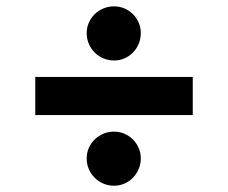

<svg xmlns="http://www.w3.org/2000/svg" viewBox="-20 -594 720 606"><path d="M588.4 -351.2V-230.8H91.3V-351.2ZM253.6 -94.1Q253.6 -111.5 260.3 -127Q267 -142.4 278.8 -153.8Q290.5 -165.1 306.1 -171.9Q321.7 -178.6 339.8 -178.6Q357.2 -178.6 372.7 -171.9Q388.1 -165.1 399.5 -153.8Q410.9 -142.4 417.6 -127Q424.4 -111.5 424.4 -94.1Q424.4 -76 417.6 -60.4Q410.9 -44.7 399.5 -33Q388.1 -21.3 372.7 -14.6Q357.2 -7.8 339.8 -7.8Q321.7 -7.8 306.1 -14.6Q290.5 -21.3 278.8 -33Q267 -44.7 260.3 -60.4Q253.6 -76 253.6 -94.1ZM339.8 -573.9Q357.6 -573.9 372.9 -567.3Q388.1 -560.7 399.7 -549.2Q411.2 -537.6 417.8 -522.4Q424.4 -507.1 424.4 -489.3Q424.4 -471.6 417.8 -455.8Q411.2 -440 399.7 -428.3Q388.1 -416.5 372.9 -409.8Q357.6 -403.1 339.8 -403.1Q322.1 -403.1 306.3 -409.8Q290.5 -416.5 278.8 -428.3Q267 -440 260.3 -455.8Q253.6 -471.6 253.6 -489.3Q253.6 -507.1 260.3 -522.4Q267 -537.6 278.8 -549.2Q290.5 -560.7 306.3 -567.3Q322.1 -573.9 339.8 -573.9Z"/></svg>

Font: Cannonade
Style: Bold
Weight: 700
Designer: Rasmus Andersson
Foundry: rsms
Version: Version 3.012;git-f93a4a705